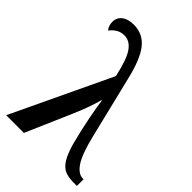

<svg xmlns="http://www.w3.org/2000/svg" viewBox="-227 -864 958 958"><g transform="rotate(45 252.5 -385.0)"><path d="M252 -525Q231 -623 204 -661Q177 -699 139 -699Q114 -699 95 -687Q76 -675 64 -658Q48 -676 48 -705Q48 -734 71 -752Q94 -770 134 -770Q199 -770 238.5 -720.5Q278 -671 304 -560L383 -235Q408 -131 436 -89Q464 -47 497 -47H502V0H481Q441 0 417 -10.5Q393 -21 374.5 -50.5Q356 -80 340 -138Q321 -210 306.5 -284.5Q292 -359 289 -389H286Q270 -327 234 -244L128 0H3Z"/></g></svg>

Font: Noto Serif NarrowSemiBold
Style: Regular
Weight: 600
Width: 4
Designer: Monotype Design Team
Foundry: Monotype Imaging Inc.
Version: Version 1.001